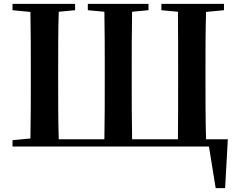

<svg xmlns="http://www.w3.org/2000/svg" viewBox="-20 -761 1233 997"><path d="M45 0H1065L1100 216H1149L1163 -38H1050C1047 -141 1047 -244 1047 -350V-393C1047 -497 1047 -599 1050 -699L1143 -708V-741H818V-708L904 -700C905 -598 905 -496 905 -392V-350C905 -243 905 -139 904 -38H666C664 -139 664 -243 664 -350V-393C664 -496 664 -598 666 -700L751 -708V-741H436V-708L522 -700C524 -599 524 -497 524 -392V-350C524 -244 524 -141 522 -38H285C282 -139 282 -243 282 -350V-392C282 -496 282 -598 285 -700L370 -708V-741H45V-708L138 -699C140 -599 140 -497 140 -393V-350C140 -245 140 -143 138 -42L45 -33Z"/></svg>

Font: Noto Serif KR
Style: Bold
Weight: 700
Designer: Ryoko NISHIZUKA 西塚涼子 (kana & ideographs); Frank Grießhammer (Latin, Greek & Cyrillic); Wenlong ZHANG 张文龙 (bopomofo); San
Foundry: Adobe
Version: Version 2.001;hotconv 1.1.0;makeotfexe 2.6.0